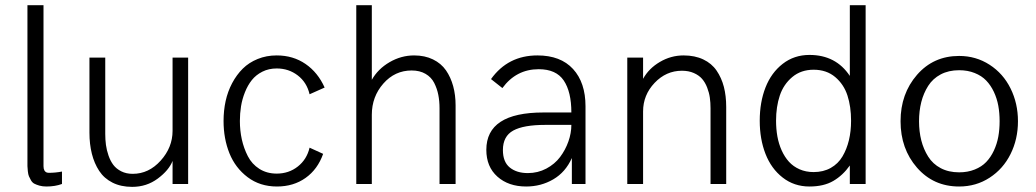

<svg xmlns="http://www.w3.org/2000/svg" viewBox="-20 -710 3997 741"><path d="M159.2 9.8Q143.6 9.8 131.8 6.3Q120.1 2.9 112.3 -1.2Q104.5 -5.4 99.4 -14.4Q94.2 -23.4 91.6 -29.8Q88.9 -36.1 87.4 -49.3Q85.9 -62.5 85.9 -68.8Q85.9 -75.2 85.9 -90.3Q85.9 -96.2 85.9 -99.1V-689.9H147.9V-68.8Q147.9 -48.3 161.6 -43.9Q164.6 -43 168 -43Q193.4 -43 219.2 -47.9V0Q192.9 9.8 159.2 9.8Z M490.2 11.2Q446.8 11.2 414.3 -5.1Q381.8 -21.5 362.8 -50.5Q343.8 -79.6 334.5 -116.7Q325.2 -153.8 325.2 -198.2V-487.8H386.2V-192.9Q386.2 -170.9 388.9 -150.6Q391.6 -130.4 398.9 -109.4Q406.2 -88.4 417.5 -73.5Q428.7 -58.6 448 -48.8Q467.3 -39.1 492.2 -39.1Q554.2 -39.1 600.1 -90.1Q646 -141.1 646 -205.1V-487.8H706.1V0H646V-88.9Q631.8 -52.7 588.9 -20.8Q545.9 11.2 490.2 11.2Z M1048.8 9.8Q983.4 9.8 935.8 -26.1Q888.2 -62 865.5 -118.4Q842.8 -174.8 842.8 -243.2Q842.8 -283.2 850.8 -320.1Q858.9 -356.9 876 -389.2Q893.1 -421.4 917 -445.1Q940.9 -468.8 974.6 -482.4Q1008.3 -496.1 1047.9 -496.1Q1111.3 -496.1 1159.2 -463.1Q1207 -430.2 1232.9 -372.1L1174.8 -346.2Q1164.1 -392.1 1129.2 -418.9Q1094.2 -445.8 1047.9 -445.8Q1017.1 -445.8 992.4 -433.3Q967.8 -420.9 951.9 -400.9Q936 -380.9 925.3 -354Q914.6 -327.1 910.2 -299.6Q905.8 -272 905.8 -243.2Q905.8 -206.1 913.3 -171.9Q920.9 -137.7 936.5 -107.2Q952.1 -76.7 981 -58.3Q1009.8 -40 1047.9 -40Q1094.7 -40 1129.4 -67.4Q1164.1 -94.7 1174.8 -140.1L1227.1 -116.2Q1206.1 -56.6 1159.4 -23.4Q1112.8 9.8 1048.8 9.8Z M1355 0V-689.9H1415V-401.9Q1438.5 -443.8 1483.4 -470Q1528.3 -496.1 1578.1 -496.1Q1619.6 -496.1 1651.1 -480.7Q1682.6 -465.3 1701.2 -438.5Q1719.7 -411.6 1729 -377.4Q1738.3 -343.3 1738.3 -303.2V0H1676.3V-292Q1676.3 -319.8 1671.6 -343.8Q1667 -367.7 1655.8 -389.9Q1644.5 -412.1 1622.3 -425Q1600.1 -438 1568.8 -438Q1503.9 -438 1459.5 -387.5Q1415 -336.9 1415 -267.1V0Z M2010.7 9.8Q1942.4 9.8 1899.7 -28.3Q1856.9 -66.4 1856.9 -131.8Q1856.9 -275.9 2077.1 -275.9H2185.1Q2185.1 -355.5 2155.8 -399.2Q2126.5 -442.9 2059.1 -442.9Q1972.2 -442.9 1918.9 -370.1L1875 -404.8Q1940.4 -496.1 2054.2 -496.1Q2143.6 -496.1 2191.7 -443.6Q2239.7 -391.1 2239.7 -299.8V0H2187V-100.1Q2162.6 -45.4 2115.2 -17.8Q2067.9 9.8 2010.7 9.8ZM2017.1 -42Q2055.7 -42 2088.4 -59.3Q2121.1 -76.7 2141.6 -104Q2162.1 -131.3 2173.6 -163.8Q2185.1 -196.3 2185.1 -228H2084Q2000.5 -228 1960.7 -206.1Q1920.9 -184.1 1920.9 -130.9Q1920.9 -85 1947.5 -63.5Q1974.1 -42 2017.1 -42Z M2400.9 0V-487.8H2461.9V-405.8Q2483.9 -445.8 2526.6 -470.9Q2569.3 -496.1 2618.2 -496.1Q2661.6 -496.1 2694.1 -480.7Q2726.6 -465.3 2745.6 -437.5Q2764.6 -409.7 2773.7 -374.8Q2782.7 -339.8 2782.7 -296.9V0H2722.2V-292Q2722.2 -314 2719.5 -333.3Q2716.8 -352.5 2709.2 -372.1Q2701.7 -391.6 2689.7 -405.5Q2677.7 -419.4 2657.7 -428.2Q2637.7 -437 2611.8 -437Q2550.8 -437 2506.3 -390.1Q2461.9 -343.3 2461.9 -279.8V0Z M3259.8 -689.9H3320.8V0H3259.8V-71.3Q3232.9 -33.2 3196 -11.7Q3159.2 9.8 3104 9.8Q3044.9 9.8 3000.7 -24.7Q2956.5 -59.1 2934.3 -116.2Q2912.1 -173.3 2912.1 -244.1Q2912.1 -315.4 2934.3 -372.3Q2956.5 -429.2 3000.7 -463.6Q3044.9 -498 3104 -498Q3206.1 -498 3259.8 -417ZM3120.1 -45.9Q3157.7 -45.9 3186.3 -62Q3214.8 -78.1 3231.4 -106.2Q3248 -134.3 3256.3 -168.9Q3264.6 -203.6 3264.6 -244.1Q3264.6 -298.3 3250.7 -341.3Q3236.8 -384.3 3203.4 -412.6Q3169.9 -440.9 3120.1 -440.9Q3071.3 -440.9 3037.6 -412.6Q3003.9 -384.3 2989.5 -341.1Q2975.1 -297.9 2975.1 -244.1Q2975.1 -212.4 2980.2 -183.6Q2985.4 -154.8 2996.8 -129.4Q3008.3 -104 3024.9 -85.7Q3041.5 -67.4 3065.9 -56.6Q3090.3 -45.9 3120.1 -45.9Z M3681.6 9.8Q3582.5 9.8 3519 -63Q3455.6 -135.7 3455.6 -242.2Q3455.6 -348.1 3519 -421.1Q3582.5 -494.1 3681.6 -494.1Q3746.6 -494.1 3799.1 -460.2Q3851.6 -426.3 3880.1 -368.7Q3908.7 -311 3908.7 -242.2Q3908.7 -172.9 3880.1 -115.5Q3851.6 -58.1 3799.3 -24.2Q3747.1 9.8 3681.6 9.8ZM3681.6 -44.9Q3714.8 -44.9 3741.7 -55.7Q3768.6 -66.4 3786.1 -84.7Q3803.7 -103 3815.7 -128.7Q3827.6 -154.3 3832.8 -182.4Q3837.9 -210.4 3837.9 -242.2Q3837.9 -273.9 3832.8 -302Q3827.6 -330.1 3815.7 -355.5Q3803.7 -380.9 3786.1 -399.2Q3768.6 -417.5 3741.7 -428.2Q3714.8 -439 3681.6 -439Q3641.1 -439 3610.6 -422.9Q3580.1 -406.7 3562.3 -378.7Q3544.4 -350.6 3535.6 -316.2Q3526.9 -281.7 3526.9 -242.2Q3526.9 -202.6 3535.6 -168.2Q3544.4 -133.8 3562.3 -105.5Q3580.1 -77.1 3610.6 -61Q3641.1 -44.9 3681.6 -44.9Z"/></svg>

Font: HK Grotesk Light
Style: Regular
Weight: 300
Designer: Alfredo Marco Pradil and Stefan Peev
Foundry: Hanken Design Co.
Version: Version 1.045;PS 001.045;hotconv 1.0.88;makeotf.lib2.5.64775